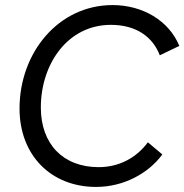

<svg xmlns="http://www.w3.org/2000/svg" viewBox="-20 -726 727 757"><path d="M359 11C467 11 565 -42 620 -117L563 -165C518 -104 450 -67 369 -67C228 -67 141 -159 141 -302C141 -474 247 -628 417 -628C517 -628 582 -581 610 -508L687 -545C646 -645 542 -706 424 -706C210 -706 57 -518 57 -298C57 -115 180 11 359 11Z"/></svg>

Font: Fixel Display 20240404
Style: Italic
Weight: 400
Italic angle: -10°
Designer: AlfaBravo + MacPaw
Foundry: Kyrylo Tkachov, Marchela Mozhyna, Serhii Makarenko, Maria Weinstein, Zakhar Kryvoshyya
Version: Version 1.211;Glyphs 3.2 (3225)